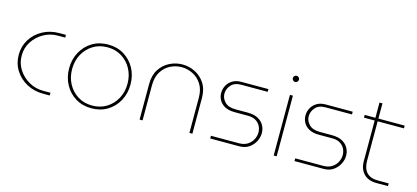

<svg xmlns="http://www.w3.org/2000/svg" viewBox="-58 -1110 3388 1560"><g transform="rotate(15 1636.5 -330.5)"><path d="M335 0Q256 0 194 -34Q132 -68 96 -125.5Q60 -183 60 -255Q60 -327 96 -384.5Q132 -442 194 -476Q256 -510 335 -510H389V-487H327Q263 -487 208 -456Q153 -425 119 -372.5Q85 -320 85 -255Q85 -190 119 -137.5Q153 -85 208 -54Q263 -23 327 -23H389V0Z M742 13Q666 13 608 -22.5Q550 -58 517 -119Q484 -180 484 -255Q484 -330 517 -391Q550 -452 608 -487.5Q666 -523 742 -523Q818 -523 876 -487.5Q934 -452 967 -391.5Q1000 -331 1000 -255Q1000 -180 967 -119Q934 -58 876 -22.5Q818 13 742 13ZM742 -10Q810 -10 862.5 -42.5Q915 -75 945 -130.5Q975 -186 975 -255Q975 -324 945 -379.5Q915 -435 862.5 -467.5Q810 -500 742 -500Q674 -500 621.5 -467.5Q569 -435 539 -379.5Q509 -324 509 -255Q509 -186 539 -130.5Q569 -75 621.5 -42.5Q674 -10 742 -10Z M1145 0V-299Q1145 -374 1177.5 -423.5Q1210 -473 1261 -498Q1312 -523 1367 -523Q1423 -523 1473.5 -498Q1524 -473 1556.5 -423.5Q1589 -374 1589 -299V0H1564V-295Q1564 -363 1535.5 -408.5Q1507 -454 1461.5 -477Q1416 -500 1366 -500Q1317 -500 1272 -477.5Q1227 -455 1198.5 -409.5Q1170 -364 1170 -295V0Z M1739 0V-23H1974Q2017 -23 2046 -41.5Q2075 -60 2090 -89Q2105 -118 2105 -148Q2105 -176 2092.5 -201Q2080 -226 2054 -242Q2028 -258 1988 -258H1874Q1825 -258 1792.5 -275.5Q1760 -293 1744.5 -321.5Q1729 -350 1729 -381Q1729 -414 1744.5 -443.5Q1760 -473 1790.5 -491.5Q1821 -510 1865 -510H2092V-487H1868Q1813 -487 1784.5 -454.5Q1756 -422 1756 -382Q1756 -344 1785.5 -313Q1815 -282 1877 -282H1979Q2033 -282 2067 -263Q2101 -244 2117 -214Q2133 -184 2133 -150Q2133 -114 2115 -79.5Q2097 -45 2064 -22.5Q2031 0 1984 0Z M2273 0V-510H2298V0ZM2286 -622Q2276 -622 2268 -630Q2260 -638 2260 -648Q2260 -659 2268 -666.5Q2276 -674 2286 -674Q2297 -674 2304.5 -666.5Q2312 -659 2312 -648Q2312 -638 2304.5 -630Q2297 -622 2286 -622Z M2448 0V-23H2683Q2726 -23 2755 -41.5Q2784 -60 2799 -89Q2814 -118 2814 -148Q2814 -176 2801.5 -201Q2789 -226 2763 -242Q2737 -258 2697 -258H2583Q2534 -258 2501.5 -275.5Q2469 -293 2453.5 -321.5Q2438 -350 2438 -381Q2438 -414 2453.5 -443.5Q2469 -473 2499.5 -491.5Q2530 -510 2574 -510H2801V-487H2577Q2522 -487 2493.5 -454.5Q2465 -422 2465 -382Q2465 -344 2494.5 -313Q2524 -282 2586 -282H2688Q2742 -282 2776 -263Q2810 -244 2826 -214Q2842 -184 2842 -150Q2842 -114 2824 -79.5Q2806 -45 2773 -22.5Q2740 0 2693 0Z M3137 0Q3069 0 3030.5 -39Q2992 -78 2992 -145V-638H3017V-155Q3017 -91 3048.5 -57Q3080 -23 3144 -23H3234V0ZM2902 -487V-510H3238V-487Z"/></g></svg>

Font: MuseoModerno Thin
Style: Regular
Weight: 100
Designer: Pablo Cosgaya, Héctor Gatti, Marcela Romero, and the Authors of The MuseoModerno Project.
Foundry: Omnibus-Type Team
Version: Version 1.003